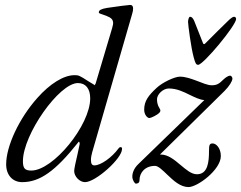

<svg xmlns="http://www.w3.org/2000/svg" viewBox="-20 -725 978 779"><path d="M516 -668C519 -677 520 -684 520 -691C520 -700 516 -705 508 -705C501 -705 456 -699 415 -693C391 -689 381 -684 381 -675C381 -671 381 -671 411 -661C432 -653 439 -645 439 -631C439 -627 439 -627 435 -611L368 -386L364 -379C363 -381 357 -384 339 -395C302 -419 299 -420 282 -420C239 -420 183 -386 131 -327C58 -245 5 -133 5 -58C5 -15 31 14 70 14C142 14 205 -31 297 -147C298 -149 299 -150 300 -150C302 -150 304 -145 303 -139C301 -128 290 -79 285 -57C282 -41 281 -36 281 -31C281 -9 303 14 325 14C368 14 475 -82 475 -120C476 -125 474 -128 469 -128C466 -128 464 -127 461 -123C434 -86 389 -54 363 -54C353 -54 349 -61 349 -76C349 -86 351 -96 354 -107ZM929 -657C924 -657 913 -648 906 -641C883 -618 843 -580 813 -549C811 -547 810 -546 808 -546C806 -546 805 -547 804 -549L768 -640C763 -651 758 -657 751 -657C746 -657 743 -644 743 -636C743 -626 755 -531 766 -492C772 -470 775 -462 784 -462C805 -462 938 -622 938 -648C938 -654 934 -657 929 -657ZM914 -418C904 -418 891 -407 884 -400C869 -385 859 -379 839 -379C822 -379 800 -389 776 -398C754 -406 732 -414 710 -414C688 -414 638 -390 615 -368C583 -338 565 -316 565 -280C565 -258 579 -246 586 -246C592 -246 618 -258 627 -268C632 -274 632 -278 627 -286C619 -298 617 -312 617 -322C617 -342 641 -366 665 -366C697 -366 724 -353 750 -340C771 -330 791 -320 809 -319L541 -59C522 -41 516 -20 517 -6C518 7 527 20 531 20C536 20 546 19 546 6C546 -25 569 -52 609 -52C622 -52 639 -35 659 -16C684 8 712 34 745 34C781 34 876 -36 876 -92C876 -124 857 -143 843 -143C831 -143 828 -138 828 -114C828 -69 824 -18 779 -18C756 -18 735 -37 712 -56C687 -77 662 -98 632 -98H629L891 -356C910 -375 923 -396 923 -406C923 -412 918 -418 914 -418ZM107 -33C81 -33 73 -42 73 -71C73 -179 220 -388 296 -388C328 -388 346 -365 346 -326C346 -217 196 -33 107 -33Z"/></svg>

Font: EB Garamond
Style: Italic
Weight: 400
Italic angle: -17.2°
Designer: Georg Duffner and Octavio Pardo
Foundry: Georg Duffner
Version: Version 1.000;PS 001.000;hotconv 1.0.88;makeotf.lib2.5.64775